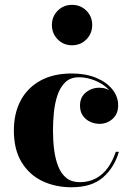

<svg xmlns="http://www.w3.org/2000/svg" viewBox="-20 -780 566 810"><path d="M281.5 10Q213.5 10 158.5 -16.2Q103.5 -42.5 71 -95.8Q38.5 -149 38.5 -230Q38.5 -301.5 67 -355.5Q95.5 -409.5 150.2 -439.8Q205 -470 283 -470Q341.5 -470 385.5 -451.8Q429.5 -433.5 454 -403Q478.5 -372.5 478.5 -335.5Q478.5 -299.5 455 -278.5Q431.5 -257.5 399.5 -257.5Q380.5 -257.5 361.5 -265.8Q342.5 -274 330 -291.2Q317.5 -308.5 317.5 -334.5Q317.5 -370 342.2 -390Q367 -410 399.5 -410Q430 -410 453.8 -390.5Q477.5 -371 477.5 -335.5H466Q466 -362.5 452 -384.5Q438 -406.5 415 -422Q392 -437.5 365.2 -445.8Q338.5 -454 313.5 -454Q277 -454 255.2 -432.8Q233.5 -411.5 222.2 -377.5Q211 -343.5 207.2 -304.5Q203.5 -265.5 203.5 -230Q203.5 -187 208.5 -147.8Q213.5 -108.5 225.8 -77.8Q238 -47 260 -29.2Q282 -11.5 316 -11.5Q355.5 -11.5 385.2 -27.8Q415 -44 435.5 -73Q456 -102 468.5 -139.5H481.5Q462 -73 414.5 -31.5Q367 10 281.5 10ZM284 -589Q248 -589 223.5 -613.8Q199 -638.5 199 -674.5Q199 -710.5 223.5 -735Q248 -759.5 284 -759.5Q320 -759.5 344.5 -735Q369 -710.5 369 -674.5Q369 -638.5 344.5 -613.8Q320 -589 284 -589Z"/></svg>

Font: Bodoni Moda 18pt
Style: Bold
Weight: 700
Designer: Owen Earl
Foundry: indestructible type
Version: Version 2.004